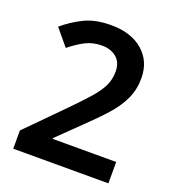

<svg xmlns="http://www.w3.org/2000/svg" viewBox="-132 -826 841 929"><g transform="rotate(20 288.5 -362.0)"><path d="M531 0H41V-94L223 -278Q277 -333 311.5 -372Q346 -411 362.5 -445Q379 -479 379 -519Q379 -567 349.5 -591.5Q320 -616 275 -616Q229 -616 192 -597.5Q155 -579 113 -545L43 -629Q87 -667 143.5 -695.5Q200 -724 283 -724Q386 -724 446.5 -671.5Q507 -619 507 -532Q507 -474 484.5 -425Q462 -376 419 -328Q376 -280 316 -223L204 -114V-110H531Z"/></g></svg>

Font: Noto Sans Meetei Mayek SemiBold
Style: Regular
Weight: 600
Designer: Monotype Design Team and Neelakash Kshetrimayum
Foundry: Monotype Imaging Inc.
Version: Version 2.002; ttfautohint (v1.8.4.7-5d5b)